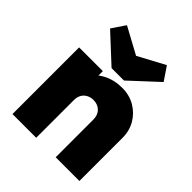

<svg xmlns="http://www.w3.org/2000/svg" viewBox="-207 -871 996 996"><g transform="rotate(45 291.5 -373.0)"><path d="M368 0V-276Q368 -310 348 -329.5Q328 -349 297 -349Q276 -349 259.5 -340Q243 -331 234 -315Q225 -299 225 -276L157 -308Q157 -367 183 -409.5Q209 -452 254.5 -475.5Q300 -499 358 -499Q411 -499 452.5 -474.5Q494 -450 518 -409Q542 -368 542 -316V0ZM51 0V-489H225V0ZM438 -746 488 -672 337 -532H246L95 -672L145 -746L359 -630H222Z"/></g></svg>

Font: Outfit Thin ExtraBold
Style: Regular
Weight: 800
Version: Version 1.100;gftools[0.9.27]